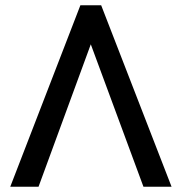

<svg xmlns="http://www.w3.org/2000/svg" viewBox="-20 -710 691 730"><path d="M19 0 285.6 -689.9H364.7L632.3 0H525.4L325.2 -541.5L126.5 0Z"/></svg>

Font: HK Grotesk Medium
Style: Regular
Weight: 500
Designer: Alfredo Marco Pradil and Stefan Peev
Foundry: Hanken Design Co.
Version: Version 1.045;PS 001.045;hotconv 1.0.88;makeotf.lib2.5.64775